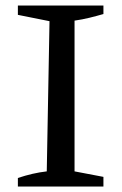

<svg xmlns="http://www.w3.org/2000/svg" viewBox="-20 -678 444 698"><path d="M45 0V-31Q72 -40 98 -46Q124 -52 150 -55L160 -601L45 -624V-658H356V-627Q332 -620 305.5 -613.5Q279 -607 251 -603V-55L356 -35V0Z"/></svg>

Font: Piazzolla Thin Medium
Style: Regular
Weight: 500
Version: Version 2.005